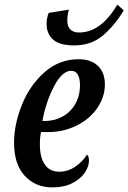

<svg xmlns="http://www.w3.org/2000/svg" viewBox="-20 -803 557 833"><path d="M41 -184Q41 -263 75 -348Q109 -433 173 -489.5Q237 -546 321 -546Q375 -546 405 -517Q435 -488 435 -437Q435 -383 402.5 -335Q370 -287 313 -258.5Q256 -230 188 -230H158Q153 -207 153 -177Q153 -120 174.5 -89Q196 -58 237 -58Q274 -58 306 -79.5Q338 -101 357 -132Q366 -126 366 -107Q366 -81 348 -54Q330 -27 294 -8.5Q258 10 207 10Q134 10 87.5 -40Q41 -90 41 -184ZM173 -278Q216 -278 251.5 -297.5Q287 -317 307 -352.5Q327 -388 327 -434Q327 -464 317 -480Q307 -496 289 -496Q250 -496 214.5 -428.5Q179 -361 164 -278ZM182 -700Q182 -722 191 -747L279 -761Q272 -738 272 -713Q272 -689 285 -675.5Q298 -662 323 -662Q418 -662 489 -783L517 -758Q477 -692 426.5 -649Q376 -606 302 -606Q238 -606 210 -631.5Q182 -657 182 -700Z"/></svg>

Font: Noto Serif CondSemiBold
Style: Italic
Weight: 600
Width: 3
Italic angle: -12°
Designer: Monotype Design Team
Foundry: Monotype Imaging Inc.
Version: Version 1.001